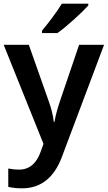

<svg xmlns="http://www.w3.org/2000/svg" viewBox="-20 -786 587 1046"><path d="M461 -756V-766H317C290 -721 240 -656 209 -619V-606H293C343 -641 428 -719 461 -756ZM0 -542 217 -2 201 42C181 97 146 138 84 138C61 138 39 135 25 132V232C43 236 67 240 100 240C204 240 275 180 316 72L547 -542H411L307 -236C294 -197 282 -156 277 -122H273C269 -160 259 -197 245 -236L137 -542Z"/></svg>

Font: Noto Sans Vithkuqi SemiBold
Style: Regular
Weight: 600
Version: Version 1.001